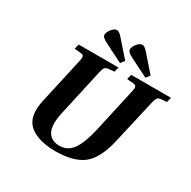

<svg xmlns="http://www.w3.org/2000/svg" viewBox="-197 -1098 1297 1304"><g transform="rotate(30 451.0 -446.0)"><path d="M159.2 -241.2 237.8 -594.2Q245.1 -621.1 241.9 -634.3Q238.8 -647.5 219.2 -648.9L168 -653.8L178.2 -691.9H490.2L480 -653.8L436 -649.9Q415.5 -648.4 407 -636.2Q398.4 -624 392.1 -594.2L312 -232.9Q288.6 -126 315.7 -78.4Q342.8 -30.8 407.2 -30.8Q471.7 -30.8 510.3 -85Q548.8 -139.2 575.2 -257.8L649.9 -594.2Q657.2 -621.1 653.8 -634.3Q650.4 -647.5 630.9 -648.9L580.1 -653.8L589.8 -691.9H901.9L892.1 -653.8L848.1 -649.9Q827.6 -648.4 819.1 -636.2Q810.5 -624 804.2 -594.2L726.1 -252.9Q690.4 -95.2 611.8 -38.1Q536.6 15.1 401.9 15.1Q329.1 15.1 272.7 -2.9Q216.3 -21 185.1 -55.2Q130.9 -116.2 159.2 -241.2ZM495.1 -838.9Q495.1 -857.4 514.9 -882.3Q534.7 -907.2 554.2 -907.2Q562 -907.2 571.5 -901.1Q581.1 -895 586.4 -889.4Q591.8 -883.8 603 -871.1L706.1 -753.9L683.1 -723.1L543.9 -793Q517.6 -806.2 506.3 -816.4Q495.1 -826.7 495.1 -838.9ZM295.9 -838.9Q295.9 -857.4 315.7 -882.3Q335.4 -907.2 355 -907.2Q362.8 -907.2 372.3 -901.1Q381.8 -895 387.2 -889.4Q392.6 -883.8 403.8 -871.1L506.8 -753.9L483.9 -723.1L345.2 -793Q318.4 -806.2 307.1 -816.4Q295.9 -826.7 295.9 -838.9Z"/></g></svg>

Font: Linguistics Pro
Style: Bold Italic
Weight: 700
Italic angle: -12°
Designer: Stefan Peev, Context Ltd
Foundry: Stefan Peev, Context Ltd
Version: Version 001.000